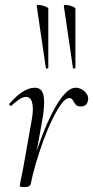

<svg xmlns="http://www.w3.org/2000/svg" viewBox="-20 -751 378 779"><path d="M105 -6 95 -7Q103 -50 118 -102Q133 -154 153 -205.5Q173 -257 195.5 -300Q218 -343 241.5 -369Q265 -395 287 -395Q300 -395 312.5 -388Q325 -381 332.5 -369Q340 -357 337 -343Q334 -330 326.5 -324.5Q319 -319 308 -319Q293 -319 286.5 -327.5Q280 -336 275.5 -344.5Q271 -353 261 -353Q246 -353 228.5 -329Q211 -305 192 -266Q173 -227 156 -180.5Q139 -134 125.5 -88Q112 -42 105 -6ZM80 8Q67 8 63.5 6.5Q60 5 60 2Q60 -1 65.5 -26.5Q71 -52 75 -74L106 -249Q115 -295 113 -318Q111 -341 103.5 -349.5Q96 -358 87 -358Q72 -358 55.5 -346Q39 -334 26 -322Q24 -320 20 -323.5Q16 -327 18 -330Q46 -362 71.5 -378.5Q97 -395 122 -395Q139 -395 148.5 -383Q158 -371 159 -339.5Q160 -308 149 -249L105 -6Q103 8 80 8ZM166 -475 129 -727Q129 -731 136 -731Q143 -731 152.5 -728.5Q162 -726 169 -722.5Q176 -719 176 -716V-476Q176 -474 171 -473Q166 -472 166 -475ZM276 -475 239 -727Q239 -731 246 -731Q253 -731 262.5 -728.5Q272 -726 279 -722.5Q286 -719 286 -716V-476Q286 -474 281 -473Q276 -472 276 -475Z"/></svg>

Font: Cormorant Light
Style: Italic
Weight: 300
Italic angle: -10°
Designer: Christian Thalmann (Catharsis Fonts)
Foundry: Catharsis Fonts
Version: Version 4.000